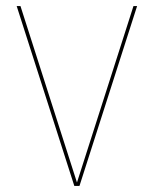

<svg xmlns="http://www.w3.org/2000/svg" viewBox="-20 -613 514 633"><path d="M225 0H242L432 -593H420L233.5 -10.5H234L47.5 -593H35Z"/></svg>

Font: Anybody UltraCondensed Thin Thin
Style: Regular
Weight: 250
Version: Version 1.111